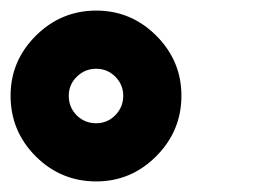

<svg xmlns="http://www.w3.org/2000/svg" viewBox="-24 -825 494 363"><path d="M158 -482Q91 -482 43.5 -529.5Q-4 -577 -4 -644Q-4 -710 43.8 -757.5Q91.5 -805 158 -805Q224 -805 271.5 -757.5Q319 -710 319 -644Q319 -577.5 271.5 -529.8Q224 -482 158 -482ZM158 -592Q179 -592 194 -607.2Q209 -622.5 209 -644Q209 -665 194 -680Q179 -695 158 -695Q136.5 -695 121.2 -680Q106 -665 106 -644Q106 -622 121 -607Q136 -592 158 -592Z"/></svg>

Font: League Mono Condensed ExtraBold
Style: Regular
Weight: 800
Width: 1
Designer: Tyler Finck
Foundry: The League of Moveable Type / Tyler Finck
Version: Version 2.210